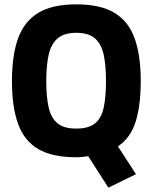

<svg xmlns="http://www.w3.org/2000/svg" viewBox="-20 -712 704 884"><path d="M479 152 386 7Q374 9 360 10.5Q346 12 331 12Q221 12 156.5 -25.5Q92 -63 63.5 -141Q35 -219 35 -338Q35 -458 63.5 -536Q92 -614 156.5 -653Q221 -692 331 -692Q441 -692 506 -653.5Q571 -615 599.5 -536.5Q628 -458 628 -338Q628 -226 604.5 -151.5Q581 -77 523 -38L606 90ZM331 -120Q388 -120 417.5 -144Q447 -168 457.5 -217Q468 -266 468 -338Q468 -410 457.5 -459.5Q447 -509 417.5 -535Q388 -561 331 -561Q275 -561 245 -535Q215 -509 204 -459.5Q193 -410 193 -338Q193 -266 204 -217.5Q215 -169 244.5 -144.5Q274 -120 331 -120Z"/></svg>

Font: Cairo Play ExtraBold
Style: Regular
Weight: 800
Version: Version 3.119